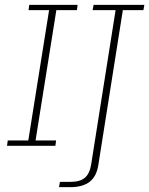

<svg xmlns="http://www.w3.org/2000/svg" viewBox="-20 -603 617 794"><path d="M9 0 12 -22H97L183 -561H98L101 -583H301L298 -561H213L127 -22H212L209 0ZM271 171H224L228 149H273Q311 149 331 132Q351 115 357 77L458 -561H363L367 -583H577L573 -561H488L387 77Q380 126 351 148.5Q322 171 271 171Z"/></svg>

Font: Rokkitt SemiBold Thin
Style: Italic
Weight: 250
Italic angle: -9°
Version: Version 3.103